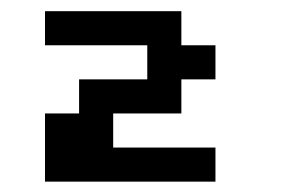

<svg xmlns="http://www.w3.org/2000/svg" viewBox="-20 -708 540 352"><path d="M62.5 -687.5H312.5V-625H375V-562.5H312.5V-500H187.5V-437.5H375V-375H62.5V-500H125V-562.5H250V-625H62.5Z"/></svg>

Font: NeoDunggeunmo Code
Style: Regular
Weight: 400
Monospace: yes
Version: Version 1.600